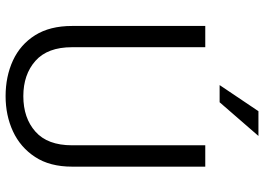

<svg xmlns="http://www.w3.org/2000/svg" viewBox="-150 -793 953 693"><g transform="rotate(90 326.5 -446.5)"><path d="M504.4 -710.9H581.5V-230Q581.5 -149.9 546.6 -96.7Q511.7 -43.5 454.1 -16.8Q396.5 9.8 327.1 9.8Q255.9 9.8 198.2 -16.8Q140.6 -43.5 107.2 -96.7Q73.7 -149.9 73.7 -230V-710.9H150.4V-230Q150.4 -141.6 199.7 -97.9Q249 -54.2 327.1 -54.2Q405.8 -54.2 455.1 -97.9Q504.4 -141.6 504.4 -230ZM287.1 -762.7 381.3 -902.8H470.7L349.1 -762.7Z"/></g></svg>

Font: Vazirmatn RD FD Light
Style: Regular
Weight: 300
Designer: Saber Rastikerdar
Foundry: Saber Rastikerdar
Version: Version 33.003